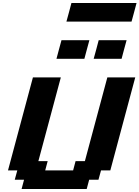

<svg xmlns="http://www.w3.org/2000/svg" viewBox="-20 -1270 937 1290"><path d="M125 0H562.5L579.1 -62.5H641.6L658.7 -125H721.2Q749 -229.5 804.9 -437.7Q860.8 -646 888.7 -750H701.2L550.3 -187.5H487.8L471.2 -125H283.7L300.3 -187.5H237.8L388.7 -750H201.2Q173.3 -646 117.4 -437.5Q61.5 -229 33.7 -125H96.2L79.1 -62.5H141.6ZM609.4 -875H796.9Q802.2 -896 813.5 -937.5Q824.7 -979 830.6 -1000H643.1Q637.7 -979 626.5 -937.3Q615.2 -895.5 609.4 -875ZM359.4 -875H546.9Q552.2 -895.5 563.5 -937.3Q574.7 -979 580.6 -1000H393.1Q387.2 -979 376 -937.3Q364.7 -895.5 359.4 -875ZM426.3 -1125H863.8Q869.6 -1146 880.9 -1187.5Q892.1 -1229 897.5 -1250H460Q454.6 -1229 443.4 -1187.5Q432.1 -1146 426.3 -1125Z"/></svg>

Font: Faithful 32x
Style: SemiboldOblique
Weight: 400
Foundry: Faithful Resource Pack
Version: Version 1.0; January 27, 2023